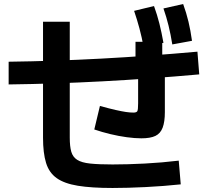

<svg xmlns="http://www.w3.org/2000/svg" viewBox="-20 -875 1040 955"><path d="M540 60Q435 60 367.5 49Q300 38 262 11Q224 -16 209 -65Q194 -114 194 -190V-767H327V-190Q327 -147 334.5 -120.5Q342 -94 364 -80Q386 -66 428.5 -61.5Q471 -57 540 -57Q614 -57 700 -61.5Q786 -66 869 -76L879 42Q794 51 704.5 55.5Q615 60 540 60ZM683 -187Q651 -187 610.5 -192.5Q570 -198 528.5 -208Q487 -218 449 -231L477 -348Q524 -335 555 -328Q586 -321 606.5 -318Q627 -315 643 -315Q659 -315 663 -322Q667 -329 667 -361V-557H654V-667H787V-557H800V-317Q800 -269 789 -240Q778 -211 753 -199Q728 -187 683 -187ZM694 -643Q685 -691 673.5 -734Q662 -777 647 -821L746 -845Q762 -801 773 -757Q784 -713 793 -662ZM837 -654Q829 -704 818.5 -747Q808 -790 793 -833L891 -855Q907 -811 917.5 -767Q928 -723 935 -672ZM23 -568Q252 -571 484.5 -583.5Q717 -596 962 -618L971 -505Q725 -483 490.5 -470.5Q256 -458 23 -455Z"/></svg>

Font: M PLUS 2
Style: Bold
Weight: 700
Designer: Coji Morishita
Foundry: UNDERFOREST DESIGN
Version: Version 1.001